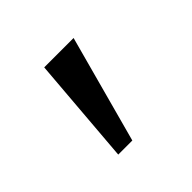

<svg xmlns="http://www.w3.org/2000/svg" viewBox="-81 -792 453 453"><g transform="rotate(-45 146.0 -565.5)"><path d="M85 -431 107 -700H205L132 -431Z"/></g></svg>

Font: Lexend Giga Light
Style: Regular
Weight: 300
Version: Version 1.007